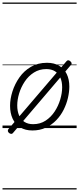

<svg xmlns="http://www.w3.org/2000/svg" viewBox="-20 -1018 629 1526"><path d="M238 19Q181 19 141 -5.5Q101 -30 80.5 -74.5Q60 -119 60 -177Q60 -232 79 -291.5Q98 -351 134.5 -403Q171 -455 226 -487Q281 -519 354 -519Q410 -519 450 -495.5Q490 -472 510.5 -429.5Q531 -387 531 -330Q531 -288 520 -240Q509 -192 486 -146Q463 -100 427.5 -63Q392 -26 344.5 -3.5Q297 19 238 19ZM243 -31Q300 -31 343 -59.5Q386 -88 415 -132.5Q444 -177 459 -228Q474 -279 474 -324Q474 -369 459.5 -401.5Q445 -434 417 -451.5Q389 -469 348 -469Q293 -469 249.5 -441.5Q206 -414 176.5 -369.5Q147 -325 132 -275Q117 -225 117 -180Q117 -135 131.5 -101Q146 -67 174.5 -49Q203 -31 243 -31ZM83 39Q77 47 68.5 46Q60 45 52 39Q44 32 42.5 24Q41 16 47 8L508 -531Q514 -539 522.5 -539Q531 -539 540 -530Q547 -524 549 -516.5Q551 -509 544 -502ZM0 478H589V488H0ZM0 -20H589V0H0ZM0 -505H589V-500H0ZM0 -998H589V-988H0Z"/></svg>

Font: Playwrite AU SA Guides
Style: Regular
Weight: 400
Designer: Veronika Burian, José Scaglione
Foundry: TypeTogether
Version: Version 1.003